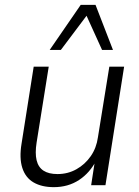

<svg xmlns="http://www.w3.org/2000/svg" viewBox="-20 -764 575 792"><path d="M202 8Q152 8 118.5 -11.5Q85 -31 72 -71.5Q59 -112 69 -172L119 -489H181L131 -176Q124 -132 131 -103Q138 -74 159.5 -60Q181 -46 217 -46Q260 -46 295.5 -66Q331 -86 354.5 -120Q378 -154 384 -198L431 -489H492L415 0H356L372 -104H378Q351 -51 306 -21.5Q261 8 202 8ZM185 -558 313 -744H374L446 -558H401L337 -699L231 -558Z"/></svg>

Font: Nunito Sans 10pt SemiCondensed Light
Style: Italic
Weight: 300
Width: 4
Italic angle: -9°
Designer: Vernon Adams
Foundry: Vernon Adams
Version: Version 3.101;gftools[0.9.27]